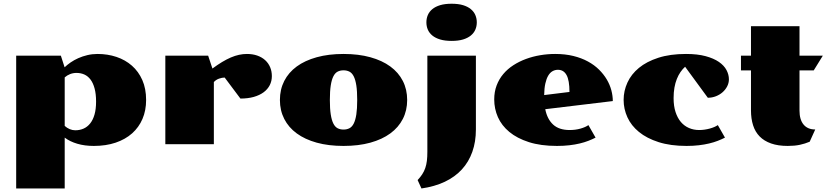

<svg xmlns="http://www.w3.org/2000/svg" viewBox="-20 -788 4525 1049"><path d="M68.4 -483.9H312.5L333 -420.4Q346.7 -433.6 365.7 -446.8Q384.8 -460 407.7 -470.2Q430.7 -480.5 457.3 -486.8Q483.9 -493.2 512.7 -493.2Q567.9 -493.2 616.2 -477.1Q664.6 -460.9 700.7 -429.2Q736.8 -397.5 757.6 -350.6Q778.3 -303.7 778.3 -241.7Q778.3 -184.6 758.5 -138.4Q738.8 -92.3 701.7 -59.3Q664.6 -26.4 611.6 -8.5Q558.6 9.3 492.7 9.3Q442.4 9.3 402.1 -2.7Q361.8 -14.6 333.5 -36.1V241.7H68.4ZM333.5 -100.1Q345.7 -88.9 360.8 -82.5Q376 -76.2 391.1 -76.2Q415.5 -76.2 436.3 -85.2Q457 -94.2 472.4 -113.3Q487.8 -132.3 496.3 -161.9Q504.9 -191.4 504.9 -232.9Q504.9 -274.9 496.8 -304.7Q488.8 -334.5 474.6 -353.3Q460.4 -372.1 440.9 -380.9Q421.4 -389.6 397.9 -389.6Q379.4 -389.6 362.8 -383.1Q346.2 -376.5 333.5 -365.2Z M883.3 -483.9H1117.2L1140.6 -413.6Q1168.5 -434.1 1193.1 -449Q1217.8 -463.9 1241 -473.9Q1264.2 -483.9 1285.9 -488.5Q1307.6 -493.2 1329.1 -493.2Q1360.4 -493.2 1385.5 -484.4Q1410.6 -475.6 1428.5 -459.5Q1446.3 -443.4 1455.8 -421.1Q1465.3 -398.9 1465.3 -372.1Q1465.3 -345.2 1453.9 -322.8Q1442.4 -300.3 1420.4 -283.9Q1398.4 -267.6 1366.5 -258.5Q1334.5 -249.5 1293.5 -249.5L1207.5 -364.3Q1193.4 -364.3 1176.8 -358.4Q1160.2 -352.5 1148.4 -339.8V0H883.3Z M1509.3 -241.7Q1509.3 -299.3 1533 -345.7Q1556.6 -392.1 1601.3 -424.8Q1646 -457.5 1710.4 -475.3Q1774.9 -493.2 1856.9 -493.2Q1939 -493.2 2003.4 -475.3Q2067.9 -457.5 2112.5 -424.8Q2157.2 -392.1 2180.9 -345.7Q2204.6 -299.3 2204.6 -241.7Q2204.6 -184.6 2180.9 -138.2Q2157.2 -91.8 2112.5 -59.1Q2067.9 -26.4 2003.4 -8.5Q1939 9.3 1856.9 9.3Q1774.9 9.3 1710.4 -8.5Q1646 -26.4 1601.3 -59.1Q1556.6 -91.8 1533 -138.2Q1509.3 -184.6 1509.3 -241.7ZM1856.9 -80.1Q1875 -80.1 1889.2 -87.4Q1903.3 -94.7 1912.6 -113Q1921.9 -131.3 1926.8 -162.6Q1931.6 -193.8 1931.6 -241.7Q1931.6 -290 1926.8 -321.3Q1921.9 -352.5 1912.6 -370.8Q1903.3 -389.2 1889.2 -396.5Q1875 -403.8 1856.9 -403.8Q1838.4 -403.8 1824.5 -396.5Q1810.5 -389.2 1801.3 -370.8Q1792 -352.5 1787.1 -321.3Q1782.2 -290 1782.2 -241.7Q1782.2 -193.8 1787.1 -162.6Q1792 -131.3 1801.3 -113Q1810.5 -94.7 1824.5 -87.4Q1838.4 -80.1 1856.9 -80.1Z M2447.3 -564.5Q2411.1 -564.5 2385 -572.3Q2358.9 -580.1 2342 -594Q2325.2 -607.9 2317.4 -626.2Q2309.6 -644.5 2309.6 -666Q2309.6 -687 2317.4 -705.6Q2325.2 -724.1 2342 -738Q2358.9 -752 2385 -759.8Q2411.1 -767.6 2447.3 -767.6Q2483.9 -767.6 2509.8 -759.8Q2535.6 -752 2552.5 -738Q2569.3 -724.1 2577.1 -705.6Q2585 -687 2585 -666Q2585 -644.5 2577.1 -626.2Q2569.3 -607.9 2552.5 -594Q2535.6 -580.1 2509.8 -572.3Q2483.9 -564.5 2447.3 -564.5ZM2314.9 -483.9H2580.1V-80.6Q2580.1 -13.2 2560.5 41.7Q2541 96.7 2503.4 137.7Q2465.8 178.7 2410.2 205.1Q2354.5 231.4 2282.7 241.7L2261.7 195.8Q2276.9 179.7 2287.1 163.8Q2297.4 147.9 2303.5 130.1Q2309.6 112.3 2312.3 90.8Q2314.9 69.3 2314.9 42Z M2680.2 -244.6Q2680.2 -286.6 2693.4 -321.3Q2706.5 -356 2729.7 -383.5Q2752.9 -411.1 2784.7 -431.6Q2816.4 -452.1 2853.5 -465.8Q2890.6 -479.5 2931.2 -486.3Q2971.7 -493.2 3013.2 -493.2Q3067.9 -493.2 3112.5 -482.2Q3157.2 -471.2 3192.1 -452.1Q3227.1 -433.1 3252.7 -407.7Q3278.3 -382.3 3295.2 -353.8Q3312 -325.2 3320.1 -294.9Q3328.1 -264.6 3328.1 -235.8L2959 -191.4Q2969.7 -137.2 3002 -107.4Q3034.2 -77.6 3092.3 -77.6Q3124 -77.6 3151.6 -85.4Q3179.2 -93.3 3194.8 -104.5L3233.9 -36.1Q3215.8 -26.9 3194.6 -18.6Q3173.3 -10.3 3147.7 -4.2Q3122.1 2 3091.1 5.6Q3060.1 9.3 3022.9 9.3Q2934.1 9.3 2869.6 -11.5Q2805.2 -32.2 2762.9 -67.1Q2720.7 -102.1 2700.4 -147.9Q2680.2 -193.8 2680.2 -244.6ZM3091.3 -285.6Q3091.3 -349.1 3075.4 -377.9Q3059.6 -406.7 3028.3 -406.7Q3012.2 -406.7 2998.5 -398.9Q2984.9 -391.1 2975.1 -374.5Q2965.3 -357.9 2959.5 -331.8Q2953.6 -305.7 2953.1 -268.6Z M3387.2 -242.2Q3387.2 -291.5 3408 -336.9Q3428.7 -382.3 3470.7 -417Q3512.7 -451.7 3576.9 -472.4Q3641.1 -493.2 3728 -493.2Q3790.5 -493.2 3835 -481.2Q3879.4 -469.2 3907.7 -449.7Q3936 -430.2 3949.2 -405.3Q3962.4 -380.4 3962.4 -354.5Q3962.4 -334.5 3953.1 -316.4Q3943.8 -298.3 3928.2 -284.4Q3912.6 -270.5 3891.6 -262.2Q3870.6 -253.9 3847.2 -253.9L3723.1 -423.3Q3709.5 -411.1 3698 -394.5Q3686.5 -377.9 3678 -356.7Q3669.4 -335.4 3664.8 -309.3Q3660.2 -283.2 3660.2 -252Q3660.2 -208.5 3670.9 -175.8Q3681.6 -143.1 3700.2 -121.3Q3718.8 -99.6 3744.4 -88.6Q3770 -77.6 3800.3 -77.6Q3814.9 -77.6 3829.8 -79.8Q3844.7 -82 3858.2 -85.7Q3871.6 -89.4 3882.8 -94.2Q3894 -99.1 3901.9 -104.5L3940.9 -36.1Q3922.9 -26.9 3901.6 -18.6Q3880.4 -10.3 3854.7 -4.2Q3829.1 2 3798.3 5.6Q3767.6 9.3 3731 9.3Q3643.1 9.3 3578.4 -11.5Q3513.7 -32.2 3471.2 -66.9Q3428.7 -101.6 3408 -147Q3387.2 -192.4 3387.2 -242.2Z M4083 -403.3H4028.3V-483.9H4083V-645H4348.1V-483.9H4475.6L4425.8 -403.3H4348.1V-184.1Q4348.1 -134.3 4370.4 -107.4Q4392.6 -80.6 4434.1 -80.6L4403.8 -13.7Q4378.4 -2.9 4349.9 3.2Q4321.3 9.3 4283.7 9.3Q4231 9.3 4192.9 -4.2Q4154.8 -17.6 4130.4 -42.5Q4106 -67.4 4094.5 -103.5Q4083 -139.6 4083 -185.1Z"/></svg>

Font: Poller One
Style: Regular
Weight: 400
Designer: Yvonne Schttler
Foundry: Yvonne Schttler
Version: Version 1.002